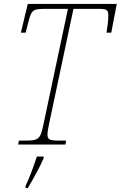

<svg xmlns="http://www.w3.org/2000/svg" viewBox="-20 -734 613 975"><path d="M72 0H312L316 -20H284C230 -20 221 -25 221 -54C221 -62 224 -79 229 -104L353 -689H481C524 -689 530 -684 530 -653C530 -632 527 -606 521 -568H545L573 -714H121L86 -568H110L122 -614C140 -686 144 -689 218 -689H325L201 -104C185 -27 177 -20 108 -20H76ZM110 210V221H121C144 184 186 107 202 69L201 61H167C152 108 130 168 110 210Z"/></svg>

Font: Noto Serif SemiCondensed Thin
Style: Italic
Weight: 100
Width: 4
Italic angle: -12°
Designer: Monotype Design Team
Foundry: Monotype Imaging Inc.
Version: Version 2.013